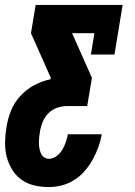

<svg xmlns="http://www.w3.org/2000/svg" viewBox="-24 -550 544 775"><path d="M174 205Q143 205 114.5 198.5Q86 192 63 175.5Q40 159 25 134.5Q10 110 3 82.5Q-4 55 -3.5 24.5Q-3 -6 2 -36Q7 -69 20 -102Q33 -135 57.5 -162Q82 -189 114 -206Q146 -223 180 -230L181 -236L101 -416L120 -530H471L438 -330H343L357 -416H267L347 -236L328 -122H248Q227 -122 206.5 -115Q186 -108 171 -92.5Q156 -77 148 -57Q140 -37 137 -17Q135 -6 134 5Q133 16 133 27Q133 38 135 48.5Q137 59 141 68.5Q145 78 153.5 84.5Q162 91 174 91Q190 91 204.5 80Q219 69 227.5 54.5Q236 40 241.5 24Q247 8 250 -8H387Q382 19 373 44Q364 69 350.5 93.5Q337 118 318.5 139.5Q300 161 276.5 176Q253 191 226.5 198Q200 205 174 205Z"/></svg>

Font: Iosevka Curly Slab HvObl
Style: Regular
Weight: 900
Italic angle: -9°
Monospace: yes
Designer: Belleve Invis
Foundry: Belleve Invis
Version: Version 11.1.0; ttfautohint (v1.8.3)